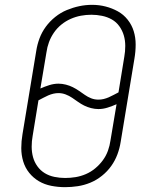

<svg xmlns="http://www.w3.org/2000/svg" viewBox="-20 -766 640 794"><path d="M249 8Q220 8 192 2.5Q164 -3 141 -16.5Q118 -30 101 -51Q84 -72 76 -98.5Q68 -125 68 -153.5Q68 -182 73 -211L130 -556Q134 -582 143.5 -607.5Q153 -633 169.5 -655.5Q186 -678 208.5 -696Q231 -714 256.5 -724.5Q282 -735 308 -740.5Q334 -746 361 -746Q390 -746 417 -739Q444 -732 467.5 -719Q491 -706 508 -684.5Q525 -663 533 -637Q541 -611 541 -582Q541 -553 536 -524L479 -179Q475 -153 465.5 -127.5Q456 -102 440 -79.5Q424 -57 401.5 -39Q379 -21 353.5 -10.5Q328 0 301.5 4Q275 8 249 8ZM387 -354Q398 -354 408.5 -356.5Q419 -359 429.5 -363.5Q440 -368 450 -373.5Q460 -379 470 -384L494 -531Q498 -553 498 -576Q498 -599 492 -619.5Q486 -640 473.5 -657.5Q461 -675 442.5 -685.5Q424 -696 402 -700.5Q380 -705 358 -705Q336 -705 314.5 -701Q293 -697 272.5 -688Q252 -679 234 -664.5Q216 -650 203 -631Q190 -612 182.5 -591.5Q175 -571 172 -549L147 -400Q165 -408 184 -414Q203 -420 222 -420Q237 -420 252.5 -416Q268 -412 281 -405.5Q294 -399 306.5 -390.5Q319 -382 331 -373.5Q343 -365 357 -359.5Q371 -354 387 -354ZM249 -30Q271 -30 292.5 -33.5Q314 -37 335 -46Q356 -55 374 -70Q392 -85 405.5 -103.5Q419 -122 426.5 -143Q434 -164 437 -186L462 -335Q444 -327 425 -321Q406 -315 387 -315Q372 -315 356.5 -319Q341 -323 328 -329.5Q315 -336 303 -344.5Q291 -353 278.5 -361.5Q266 -370 251.5 -375.5Q237 -381 222 -381Q211 -381 200.5 -378.5Q190 -376 179.5 -371.5Q169 -367 159 -361.5Q149 -356 139 -351L115 -204Q111 -182 111 -159.5Q111 -137 116.5 -116.5Q122 -96 134.5 -78.5Q147 -61 165 -50Q183 -39 205 -34.5Q227 -30 249 -30Z"/></svg>

Font: Iosevka Slab XLtEx
Style: Italic
Weight: 200
Width: 7
Italic angle: -9°
Monospace: yes
Designer: Belleve Invis
Foundry: Belleve Invis
Version: Version 11.1.0; ttfautohint (v1.8.3)